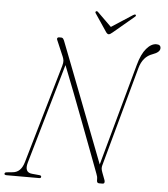

<svg xmlns="http://www.w3.org/2000/svg" viewBox="-75 -896 827 947"><g transform="rotate(5 338.5 -422.5)"><path d="M92 -72Q77.5 -21.5 117.5 -18L154.5 -14.5Q164 -13.5 163.5 -7Q163.5 0 154.5 0H-6Q-18.5 0 -18 -6.5Q-17.5 -14 -6.5 -14.5L23 -17.5Q63 -21.5 77.5 -72.5L219.5 -561.5Q224 -577.5 223 -587Q222 -596.5 218 -606L183 -688Q181 -692.5 183.5 -696.2Q186 -700 191 -700H202Q209 -700 213 -694Q217 -688 221.5 -675Q240.5 -626 264.2 -565Q288 -504 313.2 -438Q338.5 -372 363.2 -308Q388 -244 409.2 -188.5Q430.5 -133 446 -93L585 -597Q600 -652.5 623.8 -680.2Q647.5 -708 673 -708Q695 -708 694.5 -689.5Q694 -670 658.5 -657.5Q610.5 -641 594.5 -582.5L459 -89.5Q457 -82.5 457.2 -74.8Q457.5 -67 462.5 -54L476.5 -17Q481 0 467.5 0H450.5Q438.5 0 439.5 -17.5Q439.5 -27 438.2 -32.2Q437 -37.5 433.5 -46.5Q415.5 -94.5 391.5 -158.2Q367.5 -222 340.5 -293.2Q313.5 -364.5 286.5 -434.8Q259.5 -505 235 -566.5ZM453 -747.5Q440.5 -736.5 434 -736.5Q426.5 -736.5 419.5 -747.5L361 -834.5Q357 -840.5 362.5 -844Q367 -846.5 372.5 -841L441.5 -773.5L545.5 -841Q554.5 -847 558 -844Q562.5 -840 556.5 -834.5Z"/></g></svg>

Font: Fraunces 144pt S050 Thin
Style: Italic
Weight: 100
Italic angle: -16°
Version: Version 1.000; ttfautohint (v1.8.3)